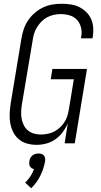

<svg xmlns="http://www.w3.org/2000/svg" viewBox="-20 -763 540 1022"><path d="M175 8Q148 8 123.5 1Q99 -6 80 -22Q61 -38 50 -60.5Q39 -83 34.5 -108Q30 -133 31.5 -159.5Q33 -186 37 -213L94 -558Q98 -582 106 -606.5Q114 -631 128.5 -653Q143 -675 163.5 -693Q184 -711 207.5 -722.5Q231 -734 256.5 -738.5Q282 -743 307 -743Q332 -743 356 -739.5Q380 -736 400.5 -726Q421 -716 438 -700Q455 -684 464.5 -662.5Q474 -641 476 -617Q478 -593 474 -568L472 -559H411L412 -566Q417 -591 411.5 -615Q406 -639 390.5 -656.5Q375 -674 351.5 -681Q328 -688 303 -688Q285 -688 266.5 -684Q248 -680 231 -671Q214 -662 200.5 -648Q187 -634 177 -618Q167 -602 161.5 -584Q156 -566 154 -549L96 -204Q93 -185 92.5 -166Q92 -147 95.5 -129Q99 -111 107.5 -95Q116 -79 129.5 -68Q143 -57 160.5 -52Q178 -47 198 -47Q215 -47 233 -50.5Q251 -54 267 -62Q283 -70 297 -82.5Q311 -95 321.5 -110.5Q332 -126 337.5 -143Q343 -160 346 -177L373 -341H250L259 -396H443L378 0H324L341 -107Q331 -83 314.5 -60.5Q298 -38 275.5 -22Q253 -6 226.5 1Q200 8 175 8ZM146 239 114 209Q130 194 142 175.5Q154 157 161 137Q154 136 148.5 132Q143 128 139.5 122.5Q136 117 135.5 110Q135 103 136 96Q137 87 141 79Q145 71 152 65Q159 59 168 56.5Q177 54 185 54Q193 54 201 56.5Q209 59 214 65Q219 71 220 79Q221 87 220 96Q213 135 194.5 172.5Q176 210 146 239Z"/></svg>

Font: Iosevka Term Curly Light
Style: Italic
Weight: 300
Italic angle: -9°
Designer: Belleve Invis
Foundry: Belleve Invis
Version: Version 32.3.0